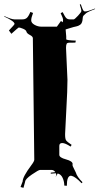

<svg xmlns="http://www.w3.org/2000/svg" viewBox="-35 -879 477 921"><path d="M234.9 -41 233.4 -47.9Q231 -47.9 208.5 -45.9V-50.8L230.5 -53.2Q223.1 -64 211.4 -64H157.7Q149.9 -64 117.7 -41.7Q85.4 -19.5 85.4 -6.8L77.6 22L63.5 18.1L73.7 -8.8Q73.7 -30.8 115.2 -86.4Q129.4 -105 129.4 -112.8L122.6 -695.8Q122.6 -704.1 108.2 -711.4Q93.8 -718.8 92 -726.8Q90.3 -734.9 75.9 -741Q61.5 -747.1 54.7 -747.1Q53.2 -747.1 19.5 -716.8L7.8 -732.9Q34.7 -760.7 34.7 -764.2Q34.7 -776.9 -15.1 -799.8L-14.2 -801.8Q20.5 -786.1 33.7 -786.1H72.8Q85 -786.1 93 -792.5Q101.1 -798.8 110.8 -821.8L123.5 -816.9Q114.7 -793.9 114.7 -781.5Q114.7 -769 130.6 -760Q146.5 -751 164.6 -751H237.8L257.8 -778.8L264.6 -772Q267.6 -774.9 267.6 -783.4Q267.6 -792 255.9 -815.9L265.6 -820.8Q276.9 -797.9 283.2 -792Q289.6 -786.1 299.8 -786.1H318.8Q322.8 -786.1 339.1 -803.5Q355.5 -820.8 355.5 -826.9Q355.5 -833 347.7 -856.9L352.5 -858.9Q360.4 -835.4 364 -829.8Q367.7 -824.2 372.6 -824.2H375.5Q385.3 -824.2 420.4 -837.9L421.4 -835.9Q389.2 -823.7 378.4 -815.9L365.7 -804.2Q361.8 -799.8 361.6 -790.5Q361.3 -781.2 358.4 -772.7Q355.5 -764.2 349.6 -760.3Q340.3 -753.9 330.6 -752.2Q320.8 -750.5 303 -744.9Q285.2 -739.3 279.8 -737.8L282.7 -704.1V-690.9Q282.7 -685.5 328.6 -684.1L326.7 -674.8Q319.8 -674.3 311.5 -674.3H299.8Q287.1 -674.3 284.7 -668.9Q281.7 -663.1 281.7 -648.9L288.6 -496.1Q288.6 -447.8 283.2 -354Q277.8 -260.3 277.3 -236.6Q276.9 -212.9 282.2 -205.6Q287.6 -198.2 308.6 -184.1L303.7 -175.8Q277.8 -192.9 263.7 -192.9Q249.5 -192.9 249.5 -179.2V-136.2Q249.5 -123 281.5 -114.5Q313.5 -106 313.5 -91.8L312.5 -87.9Q312.5 -83.5 319.8 -69.8Q327.1 -56.2 328.6 -51.8Q334.5 -30.8 360.8 -4.9L356.4 0Q326.7 -31.2 309.6 -35.2H308.6L305.7 -36.1Q285.6 -36.1 285.6 12.2L273.4 11.2Q273.4 -7.8 265.6 -25.4Q257.8 -43 241.7 -46.9L231.4 -28.8Q234.9 -36.6 234.9 -41Z"/></svg>

Font: Eater
Style: Regular
Weight: 400
Version: Version 001.002